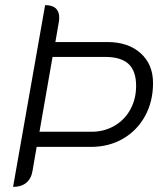

<svg xmlns="http://www.w3.org/2000/svg" viewBox="-20 -720 648 749"><path d="M156 -700Q211 -700 211 -651Q211 -642 210 -637L196 -556H399Q480 -556 528.5 -512.5Q577 -469 577 -396Q577 -324 546 -267.5Q515 -211 460 -179Q405 -147 335 -147H123L107 -54Q102 -23 82.5 -7Q63 9 31 9ZM337 -206Q386 -206 426 -229Q466 -252 488.5 -293Q511 -334 511 -385Q511 -443 481.5 -470.5Q452 -498 389 -498H185L134 -206Z"/></svg>

Font: K2D ExtraLight
Style: Italic
Weight: 275
Italic angle: -10°
Designer: Katatrad Aksorn Co.,Ltd.
Foundry: Cadson Demak Co.,Ltd.
Version: Version 1.000; ttfautohint (v1.6)